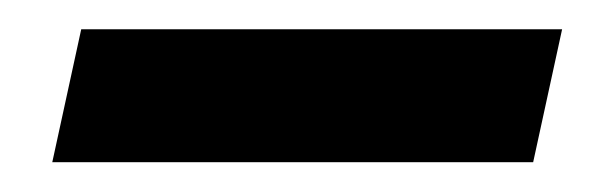

<svg xmlns="http://www.w3.org/2000/svg" viewBox="-20 -758 416 130"><path d="M341 -648.2H15.4L35 -738.2H360.6Z"/></svg>

Font: Be Vietnam Pro Variable Thin
Style: Italic
Weight: 100
Italic angle: -12°
Designer: Lam Bao, Tony Le, Vietanh Nguyen
Foundry: Yellow Type Foundry
Version: Version 1.002